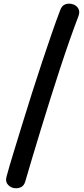

<svg xmlns="http://www.w3.org/2000/svg" viewBox="-20 -866 452 1030"><path d="M302 -809Q311 -836 330.5 -843Q350 -850 371 -843Q391 -837 400.5 -819.5Q410 -802 400 -777Q380 -725 355.5 -655.5Q331 -586 304.5 -505.5Q278 -425 251.5 -340.5Q225 -256 200 -174.5Q175 -93 153.5 -21Q132 51 116 106Q109 132 89.5 139.5Q70 147 50 142Q30 136 19 120Q8 104 16 78Q31 23 53 -48.5Q75 -120 100 -201.5Q125 -283 152 -368Q179 -453 206 -534Q233 -615 257.5 -686Q282 -757 302 -809Z"/></svg>

Font: Playpen Sans Medium
Style: Regular
Weight: 500
Designer: Laura Meseguer, Veronika Burian, José Scaglione
Foundry: TypeTogether
Version: Version 1.001